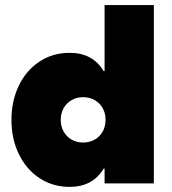

<svg xmlns="http://www.w3.org/2000/svg" viewBox="-20 -727 683 761"><path d="M394.5 0V-58.6H390.6Q347.7 13.7 255.9 13.7Q189 13.7 136.5 -21Q84 -55.7 54.7 -116.2Q25.4 -176.8 25.4 -252Q25.4 -327.1 54.7 -387.7Q84 -448.2 136.5 -482.9Q189 -517.6 255.9 -517.6Q347.7 -517.6 390.6 -445.3H394.5V-707H589.8V0ZM398.4 -252Q398.4 -277.8 387 -298.3Q375.5 -318.8 355.2 -330.3Q335 -341.8 309.6 -341.8Q284.2 -341.8 263.9 -330.3Q243.7 -318.8 232.2 -298.3Q220.7 -277.8 220.7 -252Q220.7 -226.1 232.2 -205.6Q243.7 -185.1 263.9 -173.6Q284.2 -162.1 309.6 -162.1Q335 -162.1 355.2 -173.6Q375.5 -185.1 387 -205.6Q398.4 -226.1 398.4 -252Z"/></svg>

Font: Wanted Sans ExtraBlack
Style: Regular
Weight: 900
Designer: Original Design by Kil Hyung-jin and Kang Hanbin, Wanted Lab, Inc; Hangeul from Source Han Sans by Jang Soo-young and Ka
Foundry: Wanted Lab, Inc.
Version: Version 1.001